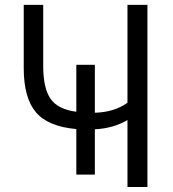

<svg xmlns="http://www.w3.org/2000/svg" viewBox="-20 -750 695 770"><path d="M286.1 -232.4Q172.9 -242.2 124 -299.8Q75.2 -357.4 75.2 -476.6V-730.5H153.3V-485.4Q153.3 -396.5 182.6 -354Q211.9 -311.5 286.1 -301.8V-490.2H360.4V-297.9Q437.5 -299.8 491.2 -337.9V-730.5H571.3V0H491.2V-268.6Q435.5 -235.4 360.4 -231.4V-49.8H286.1Z"/></svg>

Font: Mgen+ 1c regular
Style: Regular
Weight: 400
Designer: [Source Han Sans]
Ryoko NISHIZUKA  (kana & ideographs); Paul D. Hunt (Latin, Greek & Cyrillic); Wenlong ZHANG  (bopomofo
Version: Version 1.059.20150602